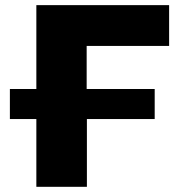

<svg xmlns="http://www.w3.org/2000/svg" viewBox="-20 -720 693 740"><path d="M18.1 -261.2V-377H120.1V-700.2H631.8V-543H314V-377H576.2V-261.2H314.9V0H120.1V-261.2Z"/></svg>

Font: Montserrat ExtraBold
Style: Regular
Weight: 800
Designer: Julieta Ulanovsky
Foundry: Julieta Ulanovsky
Version: Version 9.000